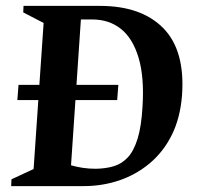

<svg xmlns="http://www.w3.org/2000/svg" viewBox="-20 -632 676 652"><path d="M38.9 -292.1 42.9 -343.9H381.9L377.9 -292.1ZM17.9 0 18.9 -23.1 94.1 -58 128.1 -554 58.9 -589.9 59.9 -612H319.1Q460.6 -612 534.9 -536Q609.1 -460 598.1 -308Q592.1 -231.5 563.5 -173.9Q534.9 -116.4 488.6 -77.6Q442.4 -38.9 385 -19.4Q327.6 0 264.1 0ZM221.2 -70.7Q239.7 -65.4 260.6 -62.1Q281.5 -58.9 306.1 -58.9Q339.4 -59.5 366.5 -67.6Q393.6 -75.7 414 -97.6Q434.4 -119.5 447.3 -161.1Q460.1 -202.6 463.9 -268.9Q470.4 -370.1 450.6 -435.9Q430.9 -501.8 390.7 -533.8Q350.6 -565.9 293.1 -565.9H254.7Z"/></svg>

Font: Ancizar Serif Light
Style: Italic
Weight: 300
Italic angle: -4°
Designer: Cesar Puertas, Viviana Monsalve, Julian Moncada, Julian Prieto, Jose Castro, Felipe Aragon, Mariel Hernandez, Sara Alarc
Version: Version 8.100